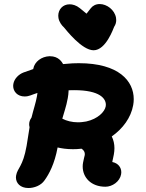

<svg xmlns="http://www.w3.org/2000/svg" viewBox="-20 -914 725 951"><path d="M324.9 -892.7C339.6 -892.7 357.8 -887.9 375.4 -873.6L408.6 -846.3L430.1 -873.7C439 -885.2 454.2 -894 473.8 -894C509 -894 547.7 -865.5 554.6 -826.3C555.2 -822.6 555.6 -818.6 555.6 -814.5C555.6 -803.7 552.9 -792.1 545.4 -781.3C542.2 -774.3 504.9 -665 443.6 -665C385.4 -665 307.6 -765.7 296.6 -778.5C285.8 -787.9 273 -805.3 269.6 -824.7C268.9 -828.5 268.6 -832.4 268.6 -836.1C268.6 -866.7 290.6 -892.7 324.9 -892.7ZM227.5 -635.5H224.8C186.3 -634.1 151 -608.9 144.8 -573.4C144.6 -572.5 144.7 -572.8 144.6 -571.9C130.4 -567.4 113.4 -561.3 96.5 -555C73.4 -546.2 50.8 -525.1 46.1 -498.2C45.5 -495 45.2 -491.8 45.2 -488.6C45.2 -460.8 66.5 -436.2 102 -436.2C124.5 -436.2 135.5 -444.3 165.5 -453.7C165.1 -450.6 164.4 -444.7 163.2 -438C157.3 -404.5 146.5 -374.4 136.2 -332.2C132.6 -326.8 127.1 -318.6 124.9 -305.7C123.6 -298.4 124.4 -291.6 126.4 -283.4C121 -252.1 117 -221.2 111.7 -191.2C93.4 -87.6 66.5 -82.8 59.8 -44.8C59.2 -41.6 58.9 -38.3 58.9 -35.1C58.9 -7.8 79.6 17.3 120.9 17.3C148.6 17.3 182.9 5.4 200.7 -20.9C222.8 -51.4 250.4 -102.2 265.3 -183.6C284.5 -179 310.3 -175 341.3 -175C353.7 -175 367.2 -175.5 384.1 -177.5C396.7 -169.3 400.1 -159.1 400.1 -150.7C400.1 -148.7 399.9 -146.8 399.6 -145C398.3 -138.1 394.5 -126.4 391.3 -108.1C390.1 -101.7 389.6 -95.4 389.6 -89.1C389.6 -35.5 430.5 10.9 502.2 10.9C536 10.9 573.5 -14.3 579.9 -50.9C580.5 -54.2 580.8 -57.5 580.8 -60.8C580.8 -84.7 565.3 -105.8 536.4 -111.5C536.4 -111.6 536.6 -114.6 536.8 -115.6C537.9 -122 541 -132.4 543.9 -149.2C545.8 -159.8 546.8 -170 546.8 -180C546.8 -200.7 542.5 -220.1 533.6 -238.3C588.5 -276.7 628.8 -331.3 639.8 -393.6C641.6 -403.4 642.4 -413.2 642.4 -423.1C642.4 -511.9 569.8 -601 370.2 -601C353.5 -601 329.7 -600.5 292.6 -596.6C286.3 -607.2 270 -635.5 227.5 -635.5ZM288.6 -326.3C295.6 -353.2 308.1 -384.8 315.7 -428C317.7 -439.3 319.4 -451.9 319.9 -466.8C324 -467 329 -467.3 336.8 -467.3C339.6 -467.3 341.9 -467.4 347.3 -467.4C476.9 -467.4 504.3 -424.4 504.3 -395.2C504.3 -392.4 504.1 -389.7 503.6 -387.2C499 -360.9 465.4 -325.2 407.2 -312.3C391.8 -311.1 389.8 -308.2 365.9 -308.2C337.3 -308.2 309.1 -315.2 288.6 -326.3Z"/></svg>

Font: TudorRose
Style: BoldOblique
Weight: 500
Version: Version 001.000